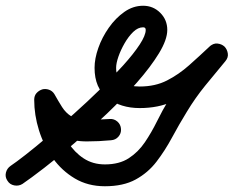

<svg xmlns="http://www.w3.org/2000/svg" viewBox="-58 -610 813 668"><path d="M20 30Q7 38 -8.5 35Q-24 32 -32 19Q-41 6 -37.5 -9Q-34 -24 -21 -33Q-3 -45 31 -71.5Q65 -98 108.5 -135Q152 -172 199 -214Q246 -256 290.5 -299.5Q335 -343 371 -383Q407 -423 428 -455Q449 -487 449 -506Q449 -515 440 -515Q422 -515 405.5 -499Q389 -483 375.5 -459.5Q362 -436 354 -413Q346 -390 346 -374Q346 -335 369.5 -322Q393 -309 428 -309Q482 -309 523 -330Q564 -351 600 -383Q636 -415 671 -448Q684 -460 698.5 -458.5Q713 -457 723 -448Q732 -439 734.5 -424.5Q737 -410 726 -397Q690 -354 655.5 -311.5Q621 -269 592 -221Q565 -177 540.5 -131.5Q516 -86 486.5 -47.5Q457 -9 414 14.5Q371 38 307 38Q248 38 202.5 11Q157 -16 125.5 -60Q94 -104 77.5 -157Q61 -210 61 -263Q61 -277 69 -286Q77 -295 89 -299Q100 -302 112 -298Q124 -294 131 -283Q145 -258 158 -237.5Q171 -217 190.5 -205Q210 -193 244 -193Q264 -193 284 -194Q304 -195 324 -196Q324 -196 324 -196Q324 -196 324 -196Q339 -197 350.5 -187Q362 -177 363 -161Q364 -146 354 -134.5Q344 -123 328 -122Q307 -120 286 -119Q265 -118 244 -118Q195 -118 164 -134Q133 -150 110.5 -178.5Q88 -207 66 -244Q59 -256 69 -265.5Q79 -275 94 -280Q109 -284 122.5 -280.5Q136 -277 136 -264Q136 -227 147 -187.5Q158 -148 179.5 -114Q201 -80 233 -59Q265 -38 307 -38Q357 -38 390 -59.5Q423 -81 446 -115Q469 -149 488 -187.5Q507 -226 528 -261Q559 -310 595 -355Q631 -400 668 -445Q679 -458 694 -456Q709 -454 719 -444Q730 -434 732.5 -419.5Q735 -405 722 -393Q679 -353 636 -316.5Q593 -280 543 -257Q493 -234 428 -234Q362 -234 316.5 -268.5Q271 -303 271 -374Q271 -406 284 -443Q297 -480 320.5 -513.5Q344 -547 374.5 -568.5Q405 -590 440 -590Q475 -590 499.5 -565.5Q524 -541 524 -506Q524 -472 495 -424.5Q466 -377 418.5 -323Q371 -269 314.5 -215Q258 -161 201 -112Q144 -63 96 -26Q48 11 20 30Q20 30 20 30Q20 30 20 30Z"/></svg>

Font: FRB American Cursive Guidelines Arrows Extrabold
Style: Bold Italic
Weight: 800
Italic angle: -25°
Version: Version 2.0;Modular Font Editor K font №1